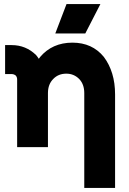

<svg xmlns="http://www.w3.org/2000/svg" viewBox="-20 -721 634 941"><path d="M544 200V-258Q544 -314 530 -360Q516 -406 489 -442Q432 -512 335 -512Q236 -512 176 -441Q175 -439 173.5 -437Q172 -435 170 -433Q167 -438 164 -442Q161 -446 157 -451Q107 -500 37 -500H5V-358H37Q48 -358 57 -351Q64 -343 64 -332V0H117H197H215V-265Q215 -308 241 -334Q266 -360 305 -360Q342 -360 368 -334Q393 -308 393 -265V200ZM251 -557H398L472 -701H306Z"/></svg>

Font: Unageo
Style: ExtraBold
Weight: 800
Designer: Richard Sepsi
Foundry: Richard Sepsi
Version: Version 2.000